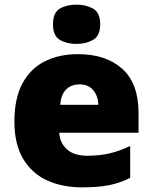

<svg xmlns="http://www.w3.org/2000/svg" viewBox="-20 -796 658 826"><path d="M315 -563Q436 -563 506 -500Q576 -437 576 -310V-225H235Q237 -182 267.5 -154Q298 -126 356 -126Q408 -126 451 -136Q494 -146 540 -168V-31Q500 -10 452.5 0Q405 10 333 10Q249 10 183.5 -19.5Q118 -49 80 -112Q42 -175 42 -273Q42 -373 76.5 -437Q111 -501 172.5 -532Q234 -563 315 -563ZM322 -433Q288 -433 265.5 -412Q243 -391 239 -345H403Q402 -382 381.5 -407.5Q361 -433 322 -433ZM309 -776Q350 -776 380.5 -759Q411 -742 411 -691Q411 -642 380.5 -624.5Q350 -607 309 -607Q267 -607 237.5 -624.5Q208 -642 208 -691Q208 -742 237.5 -759Q267 -776 309 -776Z"/></svg>

Font: Noto Sans Myanmar Black
Style: Regular
Weight: 900
Designer: Monotype Design Team
Foundry: Monotype Imaging Inc.
Version: Version 2.107; ttfautohint (v1.8.4.7-5d5b)